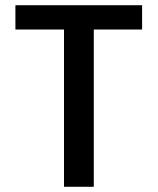

<svg xmlns="http://www.w3.org/2000/svg" viewBox="-20 -715 604 735"><path d="M225 -602V0H339V-602H524V-695H39V-602Z"/></svg>

Font: Poppins Medium
Style: Regular
Weight: 500
Designer: Ninad Kale (Devanagari), Jonny Pinhorn (Latin)
Foundry: Indian Type Foundry
Version: 4.004